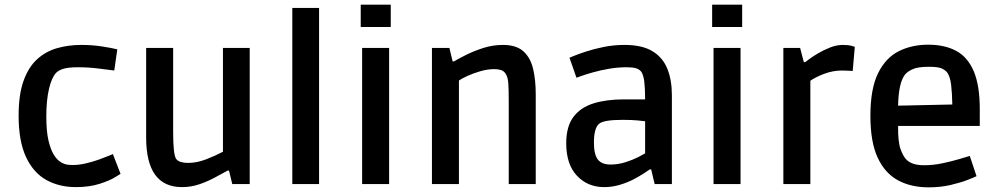

<svg xmlns="http://www.w3.org/2000/svg" viewBox="-20 -791 4287 825"><path d="M306 13Q234 13 178.5 -18Q123 -49 91.5 -117Q60 -185 60 -294Q60 -384 81 -443Q102 -502 139 -536Q176 -570 225 -584Q274 -598 330 -598Q376 -598 418 -591.5Q460 -585 484 -579L471 -488Q447 -491 403.5 -496.5Q360 -502 316 -502Q276 -502 254.5 -496Q233 -490 221 -478Q202 -458 190.5 -409Q179 -360 179 -291Q179 -226 188.5 -186.5Q198 -147 211 -126.5Q224 -106 236 -98Q243 -92 256 -87Q269 -82 293 -82Q319 -82 349 -89Q379 -96 405.5 -105.5Q432 -115 448.5 -122Q465 -129 465 -129L498 -44Q498 -44 474.5 -29.5Q451 -15 407.5 -1Q364 13 306 13Z M762 13Q608 13 608 -200V-585H724V-223Q724 -127 737 -108Q744 -99 757 -95Q770 -91 788 -91Q826 -91 866 -106.5Q906 -122 938 -139V-585H1053V0H978L964 -58H958Q937 -47 906.5 -30Q876 -13 839 0Q802 13 762 13Z M1236 0V-757H1351V0Z M1530 -675V-771H1659V-675ZM1536 0V-585H1652V0Z M1836 0V-585H1911L1925 -527H1930Q1949 -538 1981.5 -554.5Q2014 -571 2055.5 -584.5Q2097 -598 2141 -598Q2199 -598 2229.5 -570Q2260 -542 2271 -494Q2282 -446 2282 -386V0H2166V-357Q2166 -408 2164 -434.5Q2162 -461 2152 -475Q2145 -486 2132.5 -490Q2120 -494 2104 -494Q2075 -494 2044 -485Q2013 -476 1988 -464.5Q1963 -453 1952 -445V0Z M2576 13Q2505 13 2459 -36Q2413 -85 2413 -175Q2413 -247 2443.5 -288Q2474 -329 2529.5 -346.5Q2585 -364 2660 -364H2752Q2752 -411 2748.5 -439.5Q2745 -468 2736 -482Q2728 -493 2713.5 -497.5Q2699 -502 2672 -502Q2635 -502 2597 -495.5Q2559 -489 2527.5 -480Q2496 -471 2476.5 -464Q2457 -457 2457 -457L2427 -543Q2427 -543 2446.5 -551Q2466 -559 2499.5 -570Q2533 -581 2575.5 -589.5Q2618 -598 2664 -598Q2739 -598 2783.5 -571Q2828 -544 2847.5 -495.5Q2867 -447 2867 -382V0H2793L2778 -63H2772Q2766 -59 2748 -47Q2730 -35 2703.5 -21Q2677 -7 2644 3Q2611 13 2576 13ZM2604 -84Q2636 -84 2667.5 -94Q2699 -104 2721.5 -115.5Q2744 -127 2752 -132V-270Q2745 -271 2720 -273.5Q2695 -276 2654 -276Q2574 -276 2554 -259Q2532 -240 2532 -178Q2532 -128 2548.5 -106Q2565 -84 2604 -84Z M3040 -675V-771H3169V-675ZM3046 0V-585H3162V0Z M3346 0V-585H3418L3434 -524H3440Q3440 -524 3455 -535.5Q3470 -547 3494.5 -561.5Q3519 -576 3547 -587Q3575 -598 3601 -598Q3625 -598 3639 -594Q3653 -590 3653 -590L3644 -486Q3644 -486 3628.5 -487Q3613 -488 3599 -488Q3558 -488 3520.5 -473.5Q3483 -459 3462 -444V0Z M3970 14Q3895 14 3839 -16Q3783 -46 3751.5 -113Q3720 -180 3720 -293Q3720 -410 3753 -476.5Q3786 -543 3842 -571Q3898 -599 3968 -599Q4039 -599 4088.5 -572.5Q4138 -546 4164 -485Q4190 -424 4190 -322V-250H3839Q3838 -180 3850.5 -147.5Q3863 -115 3877 -103Q3889 -92 3907 -86.5Q3925 -81 3952 -81Q3990 -81 4030 -89.5Q4070 -98 4102 -107.5Q4134 -117 4147 -121L4176 -34Q4166 -29 4136.5 -17.5Q4107 -6 4064 4Q4021 14 3970 14ZM3869 -471Q3841 -436 3839 -337L4072 -342Q4071 -391 4067 -425.5Q4063 -460 4051 -478Q4044 -488 4028.5 -496Q4013 -504 3971 -504Q3926 -504 3903.5 -494.5Q3881 -485 3869 -471Z"/></svg>

Font: Ruda
Style: Bold
Weight: 700
Designer: Mariela Monsalve and Angelina Sanchez
Foundry: Mariela Monsalve and Angelina Sanchez
Version: Version 2.000